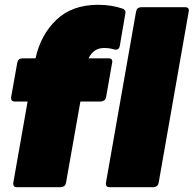

<svg xmlns="http://www.w3.org/2000/svg" viewBox="-20 -780 807 800"><path d="M234 0H50Q35 0 35 -16L95 -357H41Q26 -357 26 -373L52 -519Q55 -536 73 -537H128Q150 -636 215.5 -698Q281 -760 389 -760Q445 -760 491 -744Q503 -739 503 -728L479 -588Q476 -573 463 -573L455 -574Q437 -580 413 -580Q370 -580 349 -537H433Q448 -537 448 -523Q448 -520 422 -375Q419 -359 401 -357H315L255 -18Q252 -2 234 0ZM620 0H436Q421 0 421 -16L547 -732Q550 -749 568 -750H752Q767 -750 767 -736Q767 -733 641 -18Q638 -2 620 0Z"/></svg>

Font: YamahaIndonesia935. App Black
Style: Italic
Weight: 900
Italic angle: -10°
Designer: Dalton Maag Ltd
Foundry: Dalton Maag Ltd
Version: Version 1.002; January 01, 2024; Regular/Italic